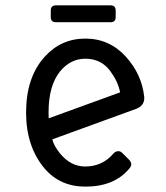

<svg xmlns="http://www.w3.org/2000/svg" viewBox="-20 -692 626 722"><path d="M190.4 -671.9H395.5Q415 -671.9 415 -652.3V-627.9Q415 -608.4 395.5 -608.4H190.4Q170.9 -608.4 170.9 -627.9V-652.3Q170.9 -671.9 190.4 -671.9ZM301.3 9.8Q206.1 9.8 147.9 -58.1Q78.1 -140.6 78.1 -268.6Q78.1 -400.9 147.5 -478Q209.5 -546.9 300.8 -546.9Q392.1 -546.9 454.1 -478Q512.7 -412.6 522 -330.1Q522.5 -326.7 522.5 -323.2Q522.5 -293.5 490.7 -282.2L176.8 -168Q182.1 -144.5 205.1 -115.7Q245.6 -65.9 300.3 -65.9Q364.7 -65.9 405.8 -113.8Q414.1 -123.5 425.3 -123.5Q433.1 -123.5 439.9 -116.7L464.4 -92.3Q473.6 -83 473.6 -73.7Q473.6 -66.9 466.3 -58.1Q409.7 9.8 301.3 9.8ZM431.6 -344.7Q424.3 -384.3 395 -424.3Q360.8 -471.2 300.8 -471.2Q245.6 -471.2 206.5 -424.3Q162.6 -370.6 162.6 -270Q162.6 -258.3 163.1 -247.1Z"/></svg>

Font: Simply Mono
Style: Book
Weight: 400
Designer: Wojciech Kalinowski "wmk69" (wmk69@o2.pl)
Foundry: Wojciech Kalinowski "wmk69" (wmk69@o2.pl)
Version: Version 1.0.0